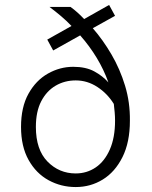

<svg xmlns="http://www.w3.org/2000/svg" viewBox="-20 -748 615 776"><path d="M65 -235Q65 -315 95 -369Q125 -423 173.5 -450.5Q222 -478 276 -478Q327 -478 361 -459.5Q395 -441 418 -415Q400 -466 371 -514Q342 -562 304 -605L195 -544L171 -588L269 -643Q249 -664 226.5 -683Q204 -702 180 -720H265Q279 -710 293 -697.5Q307 -685 320 -671L421 -728L445 -684L355 -634Q396 -587 430.5 -528Q465 -469 485.5 -401.5Q506 -334 505 -260Q505 -173 475 -113Q445 -53 395.5 -22.5Q346 8 286 8Q227 8 176.5 -19.5Q126 -47 95.5 -101.5Q65 -156 65 -235ZM125 -235Q125 -143 172 -95Q219 -47 286 -47Q331 -47 367 -71.5Q403 -96 424 -144Q445 -192 445 -260Q445 -277 443.5 -294Q442 -311 440 -328Q414 -370 373.5 -396.5Q333 -423 286 -423Q241 -423 204.5 -401.5Q168 -380 146.5 -338.5Q125 -297 125 -235Z"/></svg>

Font: Radio Canada Light
Style: Regular
Weight: 300
Designer: Charles Daoud, Etienne Aubert Bonn, Alexandre Saumier Demers, Jacques Le Bailly
Foundry: Radio-Canada
Version: Version 2.104;gftools[0.9.28.dev5+ged2979d]